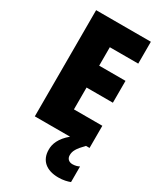

<svg xmlns="http://www.w3.org/2000/svg" viewBox="-234 -796 943 1118"><g transform="rotate(30 237.5 -237.0)"><path d="M353 94C353 66 365 44 408 0H432V-149H241V-296H418V-443H241V-567H432V-714H64V0H301C247 45 230 89 231 128C231 198 278 240 360 240C394 240 420 233 438 226V121C427 127 411 132 393 132C368 132 353 117 353 94Z"/></g></svg>

Font: Noto Sans Gurmukhi Condensed Black
Style: Regular
Weight: 900
Width: 3
Designer: Jelle Bosma - Monotype Design Team
Foundry: Monotype Imaging Inc.
Version: Version 2.004